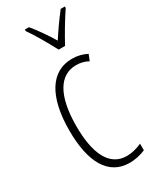

<svg xmlns="http://www.w3.org/2000/svg" viewBox="-199 -819 719 885"><g transform="rotate(-30 160.0 -377.0)"><path d="M190 -606H224C249 -653 285 -713 314 -756V-764H292C258 -720 235 -687 207 -644C182 -686 149 -733 123 -764H101V-756C126 -722 164 -655 190 -606ZM214 10C241 10 274 3 298 -8V-43C271 -31 244 -24 218 -24C124 -24 84 -117 84 -259C84 -422 136 -504 223 -504C246 -504 267 -499 287 -488L300 -520C277 -532 251 -539 221 -539C111 -539 46 -440 46 -258C46 -91 100 10 214 10Z"/></g></svg>

Font: Noto Sans Kannada ExtraCondensed ExtraLight
Style: Regular
Weight: 200
Width: 2
Designer: Jelle Bosma - Monotype Design Team
Foundry: Monotype Imaging Inc.
Version: Version 2.005